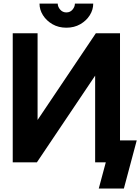

<svg xmlns="http://www.w3.org/2000/svg" viewBox="-20 -909 786 1075"><path d="M550.3 -123H745.6L673.6 146.5H533L572.3 0H550.3ZM351.6 -753.9Q395.5 -753.9 429.4 -773.4Q463.4 -793 482.7 -823.7Q502 -854.5 502 -888.7H399.4Q399.4 -871.3 386.2 -855.3Q373 -839.4 351.6 -839.4Q330.6 -839.4 316.9 -855.3Q303.2 -871.3 303.2 -888.7H201.2Q201.2 -854.5 220.6 -823.7Q240 -793 273.8 -773.4Q307.6 -753.9 351.6 -753.9ZM516.6 -722.7H651.9V0H512.7V-485.4L186.5 0H51.3V-722.7H190.4V-237.3Z"/></svg>

Font: Giphurs
Style: Regular
Weight: 400
Version: Version 2.010